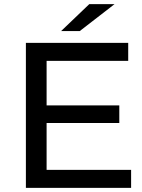

<svg xmlns="http://www.w3.org/2000/svg" viewBox="-20 -907 684 927"><path d="M613 -87H205V-313H556V-398H205V-613H599V-700H105V0H613ZM411 -887 275 -757H365L533 -887Z"/></svg>

Font: ICO Headline
Style: Regular
Weight: 500
Designer: Julieta Ulanovsky
Foundry: Julieta Ulanovsky
Version: Version 7.200